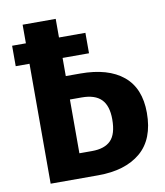

<svg xmlns="http://www.w3.org/2000/svg" viewBox="-79 -758 707 823"><g transform="rotate(-10 274.5 -346.0)"><path d="M534 -228Q534 -113 467 -56.5Q400 0 282 0H75V-522H15V-611H75V-692H219V-611H334V-522H219V-443H282Q403 -443 468.5 -389Q534 -335 534 -228ZM383 -226Q383 -285 355.5 -313Q328 -341 270 -341H219V-107H274Q329 -107 356 -134.5Q383 -162 383 -226Z"/></g></svg>

Font: Fira Sans Condensed SemiBold
Style: Regular
Weight: 600
Width: 3
Designer: bBox Type GmbH & Carrois Corporate GbR & Edenspiekermann AG
Foundry: bBox Type GmbH & Carrois Corporate GbR & Edenspiekermann AG
Version: Version 4.301